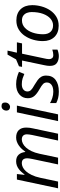

<svg xmlns="http://www.w3.org/2000/svg" viewBox="837 -1613 786 2500"><g transform="rotate(-90 1230.0 -363.0)"><path d="M142 -536H214L203 -437H208Q222 -455 239 -474.5Q256 -494 277 -510Q298 -526 323.5 -536Q349 -546 380 -546Q435 -546 465 -514Q495 -482 501 -427H505Q520 -449 539 -470Q558 -491 581.5 -508Q605 -525 632 -535.5Q659 -546 689 -546Q752 -546 785.5 -512Q819 -478 819 -414Q819 -390 816 -369Q813 -348 808 -326L739 0H650L722 -336Q726 -358 728.5 -374.5Q731 -391 731 -406Q731 -436 714.5 -454Q698 -472 663 -472Q639 -472 611.5 -458.5Q584 -445 558.5 -417Q533 -389 512 -345.5Q491 -302 478 -242L427 0H339L410 -336Q419 -381 419 -402Q419 -435 404 -453.5Q389 -472 354 -472Q330 -472 302.5 -459Q275 -446 249.5 -417.5Q224 -389 201.5 -343Q179 -297 165 -231L116 0H28Z M1088 -625Q1067 -625 1053.5 -637.5Q1040 -650 1040 -672Q1040 -698 1055.5 -717Q1071 -736 1099 -736Q1145 -736 1145 -691Q1145 -660 1127 -642.5Q1109 -625 1088 -625ZM903 0 1017 -536H1105L991 0Z M1288 10Q1239 10 1202.5 0.5Q1166 -9 1138 -24V-105Q1163 -89 1203 -75.5Q1243 -62 1285 -62Q1344 -62 1375 -85Q1406 -108 1406 -146Q1406 -175 1387 -194.5Q1368 -214 1316 -243Q1259 -275 1230 -309Q1201 -343 1201 -394Q1201 -462 1250.5 -504Q1300 -546 1383 -546Q1432 -546 1473.5 -534.5Q1515 -523 1545 -509L1517 -439Q1491 -451 1459 -461.5Q1427 -472 1383 -472Q1339 -472 1314 -451.5Q1289 -431 1289 -399Q1289 -373 1306.5 -353.5Q1324 -334 1377 -305Q1411 -285 1438 -265Q1465 -245 1480.5 -218.5Q1496 -192 1496 -155Q1496 -74 1439.5 -32Q1383 10 1288 10Z M1609 -469 1617 -509 1707 -547 1769 -658H1821L1794 -536H1929L1915 -469H1781L1719 -177Q1716 -164 1713 -147.5Q1710 -131 1710 -117Q1710 -94 1722.5 -78Q1735 -62 1763 -62Q1781 -62 1798 -65.5Q1815 -69 1834 -75V-8Q1822 -2 1797 4Q1772 10 1750 10Q1696 10 1659 -16Q1622 -42 1622 -107Q1622 -139 1631 -178L1692 -469Z M2145 8Q2052 8 1998.5 -47.5Q1945 -103 1945 -198Q1945 -260 1962 -321Q1979 -382 2012.5 -432Q2046 -482 2096.5 -512.5Q2147 -543 2213 -543Q2307 -543 2360 -487.5Q2413 -432 2413 -336Q2413 -275 2396 -214Q2379 -153 2345.5 -103Q2312 -53 2262 -22.5Q2212 8 2145 8ZM2150 -65Q2197 -65 2236.5 -98.5Q2276 -132 2299.5 -195Q2323 -258 2323 -346Q2323 -376 2312.5 -404.5Q2302 -433 2278 -451.5Q2254 -470 2214 -470Q2159 -470 2118.5 -432.5Q2078 -395 2056 -332.5Q2034 -270 2034 -195Q2034 -133 2064.5 -99Q2095 -65 2150 -65Z"/></g></svg>

Font: BC Sans
Style: Italic
Weight: 400
Italic angle: -12°
Designer: Monotype Design Team
Designer: Province of B.C.
Foundry: Monotype Imaging Inc.
Version: Version 2.000;GOOG;noto-source:20170915:90ef993387c0